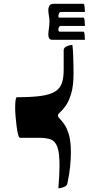

<svg xmlns="http://www.w3.org/2000/svg" viewBox="-20 -749 468 1013"><path d="M335 221Q333 231 318 237.5Q303 244 288 244Q294 170 294 123Q294 57 282.5 26Q271 -5 247 -13.5Q223 -22 186 -22Q138 -22 119 -22Q100 -22 86 -22Q80 -22 75.5 -39.5Q71 -57 67.5 -83.5Q64 -110 62 -136Q60 -162 60 -179Q60 -202 61.5 -215Q63 -228 67 -236Q147 -236 196.5 -243Q246 -250 272 -267Q298 -284 307 -312Q316 -340 316 -382Q316 -393 316 -412Q316 -431 316 -451Q316 -471 316 -484Q316 -498 332.5 -505Q349 -512 362 -512Q365 -489 366 -460.5Q367 -432 367.5 -405.5Q368 -379 368 -362Q368 -297 356 -256.5Q344 -216 328 -193Q312 -170 299.5 -159Q287 -148 286 -142Q285 -133 295 -123Q305 -113 319 -93.5Q333 -74 343.5 -38.5Q354 -3 354 56Q354 89 350 130Q346 171 335 221ZM257 -539Q244 -539 239.5 -546.5Q235 -554 235 -566Q235 -580 238 -598.5Q241 -617 241 -636Q241 -650 238 -666.5Q235 -683 235 -696Q235 -710 241 -719.5Q247 -729 266 -729H420Q425 -729 426.5 -712Q428 -695 428 -686H302Q295 -686 291.5 -678Q288 -670 288 -664Q288 -656 292 -656H420Q425 -656 426.5 -639Q428 -622 428 -612H299Q294 -612 291 -605.5Q288 -599 288 -593Q288 -582 295 -582H420Q425 -582 426.5 -565.5Q428 -549 428 -539Z"/></svg>

Font: Alkalami
Style: Regular
Weight: 400
Designer: Becca Hirsbrunner Spalinger
Foundry: SIL International
Version: Version 2.000